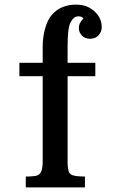

<svg xmlns="http://www.w3.org/2000/svg" viewBox="-20 -812 540 832"><path d="M308.1 -792Q342.8 -792 365.7 -779.5Q388.7 -767.1 403.8 -747.1Q420.9 -724.1 420.9 -694.8Q420.9 -673.3 406.7 -658.7Q392.6 -644 371.1 -644Q348.6 -644 335.2 -657.7Q321.8 -671.4 321.8 -689.9Q321.8 -704.1 327.9 -714.4Q334 -724.6 341.8 -731.9Q335.4 -741.2 319.8 -741.2Q308.1 -741.2 299.8 -733.9Q291.5 -726.6 286.1 -715.8Q278.3 -700.2 275.6 -673.6Q272.9 -647 272.9 -607.9V-540H393.1V-481.9H272.9V-110.8Q272.9 -70.8 283.2 -60.1Q286.1 -56.6 291.5 -54Q296.9 -51.3 309.8 -49.3Q322.8 -47.4 348.1 -46.9V0H91.8V-46.9Q116.2 -47.4 128.2 -48.8Q140.1 -50.3 145.3 -53.5Q150.4 -56.6 153.8 -61Q158.7 -66.4 161.9 -78.9Q165 -91.3 165 -110.8V-481.9H64V-540H165V-608.9Q165 -650.9 175.5 -688.5Q186 -726.1 204.1 -747.1Q225.6 -771.5 252.2 -781.7Q278.8 -792 308.1 -792Z"/></svg>

Font: BIZ UDMincho
Style: Bold
Weight: 700
Monospace: yes
Designer: TypeBank Co., Ltd.
Foundry: Morisawa Inc.
Version: Version 1.06